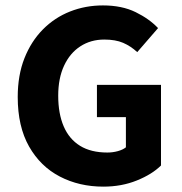

<svg xmlns="http://www.w3.org/2000/svg" viewBox="-20 -684 678 716"><path d="M365.3 12Q275.5 12 203.2 -25.6Q130.8 -63.1 88.4 -137.7Q46.1 -212.3 46.1 -322.1Q46.1 -403.4 71.1 -466.7Q96.2 -530.1 139.9 -574.2Q183.7 -618.4 241.2 -641.1Q298.8 -663.8 363.8 -663.8Q434.7 -663.8 485.9 -638.7Q537 -613.6 569.4 -579.2L491.8 -489.6Q467.6 -512 439.1 -524.3Q410.7 -536.5 368.7 -536.5Q318.6 -536.5 279.7 -511.3Q240.8 -486.1 219 -439.2Q197.1 -392.4 197.1 -327.1Q197.1 -260.1 217.6 -212.6Q238 -165.2 278.6 -140.2Q319.1 -115.2 380.5 -115.2Q400.5 -115.2 419.1 -120.3Q437.7 -125.3 449.5 -134.6V-247.2H341.5V-367.4H580.4V-66.9Q547.1 -33.9 490.3 -11Q433.6 12 365.3 12Z"/></svg>

Font: SourceSans3VF
Style: Regular
Weight: 200
Designer: Paul D. Hunt
Foundry: Adobe
Version: Version 3.052;hotconv 1.1.0;makeotfexe 2.6.0